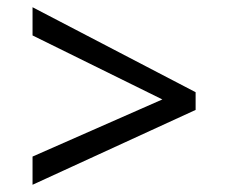

<svg xmlns="http://www.w3.org/2000/svg" viewBox="-20 -588 632 531"><path d="M70 -155 429 -313 70 -490V-568L521 -333V-284L70 -77Z"/></svg>

Font: hexlkorean05
Style: Book
Weight: 400
Designer: Jelle Bosma - Monotype Design Team
Foundry: Monotype Imaging Inc.
Version: Version 2.003